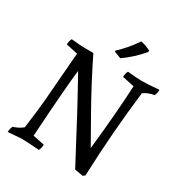

<svg xmlns="http://www.w3.org/2000/svg" viewBox="-205 -1033 1114 1186"><g transform="rotate(30 352.0 -440.0)"><path d="M254 -36Q254 -13 244 7Q154 0 117 0L22 7Q22 -16 32 -36Q71 -47 99 -71Q117 -203 124 -287.5Q131 -372 138.5 -471Q146 -570 151 -626L68 -644Q68 -667 78 -687Q142 -680 182 -680H236Q323 -503 414 -343Q505 -183 516 -163Q546 -449 554 -626L469 -644Q469 -667 479 -687Q546 -680 580 -680Q634 -680 689 -686L704 -687Q704 -664 694 -644Q648 -636 620 -614Q584 -319 572 0L558 10L499 0Q312 -356 210 -537Q195 -416 172 -53ZM457 -890Q490 -884 527 -865V-855Q464 -781 396 -735L347 -754V-761Q408 -817 457 -890Z"/></g></svg>

Font: Kotta One
Style: Regular
Weight: 400
Designer: Ania Kruk
Foundry: Ania Kruk
Version: Version 1.001